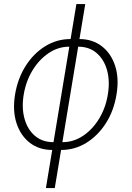

<svg xmlns="http://www.w3.org/2000/svg" viewBox="-20 -748 666 972"><path d="M244.1 11.2Q178.2 11.2 131.1 -25.1Q84 -61.5 63.5 -124.8Q43 -188 56.2 -269.5Q69.8 -351.1 109.9 -414.3Q149.9 -477.5 208.7 -513.9Q267.6 -550.3 337.4 -550.3H381.8Q448.2 -550.3 495.4 -513.9Q542.5 -477.5 563 -414.3Q583.5 -351.1 569.8 -269.5Q556.6 -188 516.4 -124.8Q476.1 -61.5 417.5 -25.1Q358.9 11.2 289.1 11.2ZM251 -28.3H295.9Q352.5 -28.3 400.6 -60.5Q448.7 -92.8 481.9 -147.5Q515.1 -202.1 525.9 -269.5Q537.1 -336.9 522.2 -391.6Q507.3 -446.3 469.7 -479Q432.1 -511.7 375.5 -511.7H331.1Q274.4 -511.7 226.1 -479Q177.7 -446.3 144.5 -391.6Q111.3 -336.9 100.1 -269.5Q88.9 -202.1 104 -147.5Q119.1 -92.8 156.7 -60.5Q194.3 -28.3 251 -28.3ZM212.4 204.1 366.7 -727.5H411.6L257.3 204.1Z"/></svg>

Font: Inter 16pt ExtraLight
Style: Italic
Weight: 250
Italic angle: -9.3988°
Version: Version 4.001;git-66647c0bb